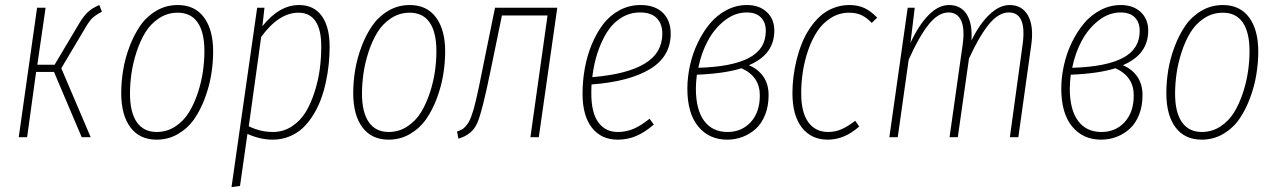

<svg xmlns="http://www.w3.org/2000/svg" viewBox="-20 -551 5121 771"><path d="M378.9 -530.8 389.2 -503.9Q361.8 -489.7 348.6 -476.1Q335.4 -462.4 317.9 -431.2L226.1 -276.9L344.2 0H308.1L196.8 -262.2H125L88.9 0H55.2L128.9 -520H163.1L129.9 -291H199.2L296.9 -455.1Q314.5 -484.9 331.8 -501.5Q349.1 -518.1 378.9 -530.8Z M608.9 9.8Q540.5 9.8 503.7 -39.6Q466.8 -88.9 466.8 -176.8Q466.8 -221.7 474.4 -268.6Q481.9 -315.4 499.8 -363Q517.6 -410.6 543 -447.5Q568.4 -484.4 607.4 -507.6Q646.5 -530.8 693.8 -530.8Q762.2 -530.8 799.1 -481.2Q835.9 -431.6 835.9 -344.2Q835.9 -299.3 828.4 -252.4Q820.8 -205.6 803.2 -158Q785.6 -110.4 760.3 -73.5Q734.9 -36.6 695.6 -13.4Q656.2 9.8 608.9 9.8ZM608.9 -21Q650.4 -21 684.1 -43.2Q717.8 -65.4 739 -100.1Q760.3 -134.8 774.7 -179Q789.1 -223.1 794.9 -264.9Q800.8 -306.6 800.8 -345.2Q800.8 -421.4 773.7 -460.7Q746.6 -500 693.8 -500Q652.3 -500 618.7 -477.8Q585 -455.6 563.7 -420.9Q542.5 -386.2 528.1 -341.8Q513.7 -297.4 507.8 -255.6Q502 -213.9 502 -174.8Q502 -99.6 529.5 -60.3Q557.1 -21 608.9 -21Z M909.7 200.2 1012.7 -520H1042L1033.7 -445.8Q1101.6 -530.8 1180.7 -530.8Q1240.2 -530.8 1272 -487.1Q1303.7 -443.4 1303.7 -362.8Q1303.7 -328.1 1300 -292.7Q1296.4 -257.3 1288.3 -220.2Q1280.3 -183.1 1267.8 -150.1Q1255.4 -117.2 1236.8 -87.6Q1218.3 -58.1 1195.3 -36.6Q1172.4 -15.1 1141.4 -2.7Q1110.4 9.8 1074.7 9.8Q1025.4 9.8 973.6 -13.2L943.8 195.8ZM1075.7 -21Q1117.7 -21 1152.1 -43.5Q1186.5 -65.9 1207.8 -101.3Q1229 -136.7 1243.7 -183.1Q1258.3 -229.5 1264.2 -274.2Q1270 -318.8 1270 -362.8Q1270.5 -430.7 1247.3 -465.3Q1224.1 -500 1178.7 -500Q1099.6 -500 1028.8 -402.8L979 -43.9Q1025.9 -21 1075.7 -21Z M1540.5 9.8Q1472.2 9.8 1435.3 -39.6Q1398.4 -88.9 1398.4 -176.8Q1398.4 -221.7 1406 -268.6Q1413.6 -315.4 1431.4 -363Q1449.2 -410.6 1474.6 -447.5Q1500 -484.4 1539.1 -507.6Q1578.1 -530.8 1625.5 -530.8Q1693.8 -530.8 1730.7 -481.2Q1767.6 -431.6 1767.6 -344.2Q1767.6 -299.3 1760 -252.4Q1752.4 -205.6 1734.9 -158Q1717.3 -110.4 1691.9 -73.5Q1666.5 -36.6 1627.2 -13.4Q1587.9 9.8 1540.5 9.8ZM1540.5 -21Q1582 -21 1615.7 -43.2Q1649.4 -65.4 1670.7 -100.1Q1691.9 -134.8 1706.3 -179Q1720.7 -223.1 1726.6 -264.9Q1732.4 -306.6 1732.4 -345.2Q1732.4 -421.4 1705.3 -460.7Q1678.2 -500 1625.5 -500Q1584 -500 1550.3 -477.8Q1516.6 -455.6 1495.4 -420.9Q1474.1 -386.2 1459.7 -341.8Q1445.3 -297.4 1439.5 -255.6Q1433.6 -213.9 1433.6 -174.8Q1433.6 -99.6 1461.2 -60.3Q1488.8 -21 1540.5 -21Z M2217.8 -520 2143.6 0H2109.9L2178.7 -488.8H1995.6L1950.7 -271Q1917 -104.5 1896.7 -57.4Q1876.5 -10.3 1820.8 5.9L1815.4 -22.9Q1825.7 -26.4 1833.5 -30.3Q1841.3 -34.2 1848.4 -42.2Q1855.5 -50.3 1860.6 -57.9Q1865.7 -65.4 1871.8 -81.8Q1877.9 -98.1 1882.1 -112.3Q1886.2 -126.5 1892.6 -154.3Q1898.9 -182.1 1904.1 -206.5Q1909.2 -231 1917.5 -272.9L1967.8 -520Z M2673.3 -416Q2673.3 -323.7 2589.8 -273.4Q2506.3 -223.1 2355.5 -211.9Q2354.5 -199.7 2354.5 -175.8Q2354.5 -98.1 2382.8 -59.6Q2411.1 -21 2460.4 -21Q2495.6 -21 2525.4 -34.2Q2555.2 -47.4 2588.4 -74.2L2605.5 -50.8Q2569.8 -20 2535.2 -5.1Q2500.5 9.8 2460.4 9.8Q2394.5 9.8 2356.9 -38.1Q2319.3 -85.9 2319.3 -174.8Q2319.3 -226.6 2328.4 -276.9Q2337.4 -327.1 2356.4 -373Q2375.5 -418.9 2402.3 -454.1Q2429.2 -489.3 2468 -510Q2506.8 -530.8 2552.2 -530.8Q2609.9 -530.8 2641.6 -499.8Q2673.3 -468.8 2673.3 -416ZM2550.3 -501Q2508.8 -501 2474.1 -479.2Q2439.5 -457.5 2416.5 -420.2Q2393.6 -382.8 2378.9 -337.6Q2364.3 -292.5 2358.4 -241.2Q2499 -252.9 2569.3 -295.7Q2639.6 -338.4 2639.6 -416Q2639.6 -455.1 2617.4 -478Q2595.2 -501 2550.3 -501Z M2979.5 -530.8Q3028.8 -530.8 3059.1 -502.7Q3089.4 -474.6 3089.4 -428.2Q3089.4 -332 2987.3 -289.1Q3023.9 -273.9 3045.2 -243.7Q3066.4 -213.4 3066.4 -168.9Q3066.4 -125 3052.5 -90.1Q3038.6 -55.2 3015.1 -33.9Q2991.7 -12.7 2962.4 -1.5Q2933.1 9.8 2900.4 9.8Q2827.1 9.8 2783.7 -43.2Q2740.2 -96.2 2740.2 -194.8Q2740.2 -240.7 2750.7 -288.3Q2761.2 -335.9 2782 -379.2Q2802.7 -422.4 2830.8 -456.3Q2858.9 -490.2 2897.7 -510.5Q2936.5 -530.8 2979.5 -530.8ZM2978.5 -501Q2931.6 -501 2890.6 -469.2Q2849.6 -437.5 2822.8 -387.9Q2795.9 -338.4 2784.2 -278.8Q2919.9 -282.7 2987.5 -318.4Q3055.2 -354 3055.2 -426.8Q3055.2 -461.4 3035.4 -481.2Q3015.6 -501 2978.5 -501ZM2957.5 -276.9Q2888.7 -255.4 2778.3 -251Q2774.4 -218.8 2774.4 -194.8Q2774.4 -110.4 2807.6 -65.7Q2840.8 -21 2901.4 -21Q2958.5 -21 2994.9 -60.8Q3031.2 -100.6 3031.2 -168Q3031.2 -244.1 2957.5 -276.9Z M3502.4 -480 3480.5 -459Q3461.4 -479.5 3440.4 -489.7Q3419.4 -500 3390.1 -500Q3350.1 -500 3316.9 -479.2Q3283.7 -458.5 3262 -425.5Q3240.2 -392.6 3225.3 -349.4Q3210.4 -306.2 3203.9 -262.7Q3197.3 -219.2 3197.3 -176.8Q3197.3 -99.6 3225.8 -60.3Q3254.4 -21 3305.2 -21Q3335 -21 3360.4 -32.5Q3385.7 -43.9 3414.1 -65.9L3430.2 -43Q3371.1 9.8 3304.2 9.8Q3237.8 9.8 3200 -38.8Q3162.1 -87.4 3162.1 -176.8Q3162.1 -209.5 3166.3 -243.4Q3170.4 -277.3 3179.2 -312.3Q3188 -347.2 3200.9 -378.9Q3213.9 -410.6 3232.7 -438.5Q3251.5 -466.3 3274.4 -486.8Q3297.4 -507.3 3327.1 -519Q3356.9 -530.8 3391.1 -530.8Q3425.3 -530.8 3451.4 -518.6Q3477.5 -506.3 3502.4 -480Z M4034.2 -530.8Q4085 -530.8 4108.4 -488Q4131.8 -445.3 4121.1 -370.1L4069.3 0H4035.2L4085.9 -368.2Q4105 -501 4031.2 -501Q3989.7 -501 3950.7 -452.9Q3911.6 -404.8 3871.1 -315.9L3826.2 0H3793L3845.2 -368.2Q3855 -434.6 3839.8 -467.8Q3824.7 -501 3789.1 -501Q3747.1 -501 3708 -451.2Q3668.9 -401.4 3628.9 -311L3585 0H3551.3L3625 -520H3653.3L3636.2 -378.9Q3669.4 -450.7 3709 -490.7Q3748.5 -530.8 3791 -530.8Q3838.4 -530.8 3862.1 -493.2Q3885.7 -455.6 3880.9 -388.2Q3913.6 -455.1 3953.6 -492.9Q3993.7 -530.8 4034.2 -530.8Z M4481 -530.8Q4530.3 -530.8 4560.5 -502.7Q4590.8 -474.6 4590.8 -428.2Q4590.8 -332 4488.8 -289.1Q4525.4 -273.9 4546.6 -243.7Q4567.9 -213.4 4567.9 -168.9Q4567.9 -125 4554 -90.1Q4540 -55.2 4516.6 -33.9Q4493.2 -12.7 4463.9 -1.5Q4434.6 9.8 4401.9 9.8Q4328.6 9.8 4285.2 -43.2Q4241.7 -96.2 4241.7 -194.8Q4241.7 -240.7 4252.2 -288.3Q4262.7 -335.9 4283.4 -379.2Q4304.2 -422.4 4332.3 -456.3Q4360.4 -490.2 4399.2 -510.5Q4438 -530.8 4481 -530.8ZM4480 -501Q4433.1 -501 4392.1 -469.2Q4351.1 -437.5 4324.2 -387.9Q4297.4 -338.4 4285.6 -278.8Q4421.4 -282.7 4489 -318.4Q4556.6 -354 4556.6 -426.8Q4556.6 -461.4 4536.9 -481.2Q4517.1 -501 4480 -501ZM4459 -276.9Q4390.1 -255.4 4279.8 -251Q4275.9 -218.8 4275.9 -194.8Q4275.9 -110.4 4309.1 -65.7Q4342.3 -21 4402.8 -21Q4460 -21 4496.3 -60.8Q4532.7 -100.6 4532.7 -168Q4532.7 -244.1 4459 -276.9Z M4805.7 9.8Q4737.3 9.8 4700.4 -39.6Q4663.6 -88.9 4663.6 -176.8Q4663.6 -221.7 4671.1 -268.6Q4678.7 -315.4 4696.5 -363Q4714.4 -410.6 4739.7 -447.5Q4765.1 -484.4 4804.2 -507.6Q4843.3 -530.8 4890.6 -530.8Q4959 -530.8 4995.8 -481.2Q5032.7 -431.6 5032.7 -344.2Q5032.7 -299.3 5025.1 -252.4Q5017.6 -205.6 5000 -158Q4982.4 -110.4 4957 -73.5Q4931.6 -36.6 4892.3 -13.4Q4853 9.8 4805.7 9.8ZM4805.7 -21Q4847.2 -21 4880.9 -43.2Q4914.6 -65.4 4935.8 -100.1Q4957 -134.8 4971.4 -179Q4985.8 -223.1 4991.7 -264.9Q4997.6 -306.6 4997.6 -345.2Q4997.6 -421.4 4970.5 -460.7Q4943.4 -500 4890.6 -500Q4849.1 -500 4815.4 -477.8Q4781.7 -455.6 4760.5 -420.9Q4739.3 -386.2 4724.9 -341.8Q4710.4 -297.4 4704.6 -255.6Q4698.7 -213.9 4698.7 -174.8Q4698.7 -99.6 4726.3 -60.3Q4753.9 -21 4805.7 -21Z"/></svg>

Font: Fira Sans Compressed UltraLight
Style: Italic
Weight: 200
Width: 3
Italic angle: -8°
Designer: Carrois Corporate & Edenspiekermann AG
Foundry: Carrois Corporate GbR & Edenspiekermann AG
Version: Version 4.203;PS 004.203;hotconv 1.0.88;makeotf.lib2.5.64775